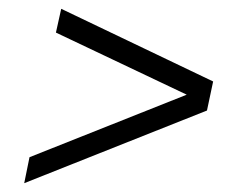

<svg xmlns="http://www.w3.org/2000/svg" viewBox="-20 -471 554 436"><path d="M35 -55 47 -114 404 -256 107 -397 119 -451 464 -286 450 -220Z"/></svg>

Font: Saira Semi Condensed Light
Style: Italic
Weight: 300
Width: 4
Italic angle: -12°
Designer: Hector Gatti with collaboration of the Omnibus-Type team
Foundry: Omnibus-Type
Version: Version 1.001; ttfautohint (v1.8)